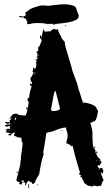

<svg xmlns="http://www.w3.org/2000/svg" viewBox="-20 -894 534 936"><path d="M243.2 -752.9H247.1L252.9 -749H254.9L260.7 -752.9Q269.5 -726.6 278.3 -715.8Q278.3 -706.5 295.9 -690.4V-682.6Q295.9 -673.3 329.1 -565.4Q329.1 -556.2 356.4 -485.4Q356.4 -478 383.8 -395.5V-393.6H395.5Q452.1 -382.8 452.1 -360.4Q455.6 -360.4 458 -354.5Q451.2 -301.8 436.5 -301.8Q425.3 -295.9 420.9 -295.9V-293.9Q430.7 -260.7 430.7 -247.1V-223.6Q430.7 -213.9 432.6 -194.3H430.7L434.6 -182.6Q432.6 -178.7 432.6 -176.8L436.5 -178.7Q436.5 -173.3 446.3 -159.2L444.3 -155.3Q457.5 -120.1 467.8 -120.1Q469.7 -116.2 469.7 -114.3V-108.4Q472.7 -108.4 475.6 -102.5Q465.8 -90.8 465.8 -86.9L456.1 -88.9V-86.9Q457.5 -73.2 467.8 -73.2Q471.2 -75.2 475.6 -75.2Q478.5 -75.2 481.4 -69.3Q479.5 -69.3 479.5 -67.4Q483.4 -66.9 483.4 -63.5V-57.6L481.4 -47.9Q475.6 -47.9 475.6 -53.7H471.7V-51.8Q471.7 -46.4 485.4 -14.6Q479.5 -14.6 473.6 10.7L469.7 12.7H467.8Q465.8 12.7 465.8 10.7Q458 14.6 454.1 14.6Q448.2 12.7 448.2 10.7L444.3 12.7H440.4Q435.5 8.8 434.6 8.8Q432.6 12.7 432.6 14.6H426.8Q421.4 14.6 415 10.7Q411.1 12.7 409.2 12.7Q409.2 9.8 391.6 -1Q377.9 -31.7 376 -32.2Q370.1 -32.2 370.1 -36.1H376Q376 -38.6 364.3 -45.9Q364.3 -48.8 370.1 -51.8Q342.8 -140.1 335 -180.7Q333 -180.7 333 -182.6L329.1 -180.7Q319.8 -190.9 301.8 -196.3V-198.2L305.7 -200.2L303.7 -204.1Q309.6 -213.4 309.6 -241.2Q301.8 -263.7 301.8 -272.5Q280.8 -272.5 235.4 -252.9Q206.1 -248 206.1 -245.1Q194.3 -168 190.4 -151.4Q192.4 -147.9 192.4 -143.6V-139.6Q182.6 -117.2 170.9 -43.9Q151.4 -15.1 151.4 -4.9L141.6 2.9H139.6Q136.7 2.9 133.8 -6.8Q129.9 -4.9 127.9 -4.9Q127.9 -7.8 120.1 -12.7Q114.7 -12.2 106.4 4.9Q108.4 8.8 108.4 10.7Q104.5 8.8 102.5 8.8V4.9L104.5 1Q102.5 1 98.6 -6.8Q94.7 -4.9 92.8 -4.9V-8.8H96.7V-14.6H92.8L83 -12.7V-8.8L86.9 -10.7L90.8 -4.9Q83.5 6.8 81.1 6.8Q76.2 1 73.2 1V-2.9H77.1V-4.9Q59.6 -10.3 59.6 -14.6L79.1 -92.8Q79.1 -105.5 83 -126H81.1Q85 -143.6 90.8 -196.3L85 -206.1V-208Q85 -210 86.9 -210Q83 -219.7 83 -223.6H75.2Q65.9 -223.6 47.9 -233.4V-235.4L53.7 -247.1H45.9Q37.6 -244.1 30.3 -231.4Q30.3 -235.4 20.5 -235.4V-239.3L32.2 -243.2V-245.1Q6.8 -247.6 6.8 -252.9Q14.6 -252.9 14.6 -258.8H6.8V-262.7Q14.6 -262.7 20.5 -268.6Q21 -264.6 24.4 -264.6H28.3V-280.3Q24.9 -280.3 16.6 -276.4Q13.7 -278.3 4.9 -278.3V-284.2L18.6 -288.1L22.5 -286.1Q30.3 -289.1 30.3 -292L26.4 -293.9Q22.5 -293.5 22.5 -290Q4.9 -292.5 4.9 -295.9Q5.4 -299.8 8.8 -299.8L28.3 -297.9L26.4 -307.6Q34.2 -310.5 34.2 -313.5V-319.3L26.4 -313.5V-315.4Q41 -338.9 47.9 -338.9Q61.5 -338.9 63.5 -340.8Q63.5 -331.1 106.4 -331.1Q107.4 -342.3 112.3 -348.6L110.4 -352.5L114.3 -354.5Q114.3 -360.4 108.4 -360.4V-364.3Q108.4 -366.2 110.4 -366.2L108.4 -370.1V-372.1H112.3V-364.3Q116.7 -364.3 120.1 -399.4Q114.3 -399.4 114.3 -403.3V-411.1Q114.3 -416 122.1 -417Q122.1 -436.5 133.8 -471.7Q131.8 -475.1 131.8 -479.5H129.9V-475.6H126L127.9 -487.3H131.8V-483.4Q135.7 -483.4 135.7 -487.3V-497.1L131.8 -495.1H129.9V-501L127.9 -514.6Q133.3 -514.6 143.6 -540Q140.6 -540 137.7 -545.9L141.6 -547.9Q141.6 -549.8 139.6 -549.8Q141.6 -565.4 145.5 -565.4Q147.5 -562 147.5 -557.6Q157.2 -560.1 157.2 -581.1L155.3 -590.8L159.2 -592.8L157.2 -596.7V-606.4H159.2L163.1 -604.5V-610.4H159.2Q159.2 -613.3 163.1 -627.9H161.1L163.1 -631.8V-635.7L159.2 -633.8V-643.6Q161.1 -643.6 165 -645.5Q165 -643.6 167 -643.6V-647.5L165 -655.3Q167 -659.2 167 -661.1Q165 -661.1 165 -663.1Q172.9 -663.1 182.6 -696.3Q184.6 -696.3 184.6 -698.2L174.8 -710V-717.8Q175.3 -721.7 178.7 -721.7H180.7Q180.7 -719.7 178.7 -719.7Q180.7 -716.3 180.7 -711.9H182.6L190.4 -749H194.3L198.2 -739.3L217.8 -741.2H227.5Q227.5 -747.6 243.2 -752.9ZM165 -626V-620.1H167V-626ZM163.1 -616.2V-612.3H165V-616.2ZM151.4 -604.5H153.3V-600.6H151.4ZM147.5 -538.1 151.4 -536.1V-542Q147.5 -541.5 147.5 -538.1ZM147.5 -532.2V-528.3H149.4V-532.2ZM247.1 -450.2Q239.3 -426.3 233.4 -385.7H231.4Q231.4 -383.8 233.4 -383.8L227.5 -358.4H233.4L231.4 -354.5V-352.5H233.4Q272.5 -352.5 272.5 -366.2L251 -450.2ZM36.1 -325.2V-321.3H38.1V-325.2ZM55.7 -321.3Q55.7 -317.9 49.8 -311.5Q51.8 -311.5 55.7 -309.6Q56.2 -313.5 59.6 -313.5Q57.6 -316.9 57.6 -321.3ZM49.8 -301.8V-297.9H51.8V-301.8ZM32.2 -292V-288.1H34.2V-292ZM18.6 -260.7V-258.8H22.5V-260.7ZM280.3 -260.7H284.2V-256.8H280.3ZM440.4 -180.7Q444.3 -180.2 444.3 -176.8V-172.9H440.4ZM448.2 -155.3H450.2Q454.1 -154.8 454.1 -151.4V-145.5H450.2ZM448.2 -114.3V-110.4H450.2V-114.3ZM461.9 -114.3V-112.3H465.8V-114.3ZM461.9 -71.3V-67.4H465.8V-71.3ZM67.4 -57.6V-55.7Q67.4 -52.7 61.5 -49.8V-55.7Q63.5 -55.7 67.4 -57.6ZM116.2 4.9H122.1V6.8Q122.1 7.8 118.2 12.7V14.6Q124 14.6 124 18.6L118.2 22.5L116.2 8.8ZM161.1 4.9H165V8.8H161.1ZM236.8 -772Q236.8 -775.9 244.6 -775.9V-777.8H219.2Q214.8 -777.8 211.4 -775.9Q204.1 -781.7 155.8 -781.7Q144 -781.7 117.7 -775.9Q112.8 -775.9 111.8 -783.7L113.8 -793.5L109.9 -791.5H107.9V-793.5L109.9 -797.4Q103.5 -805.2 96.2 -805.2V-809.1H88.4Q74.2 -809.1 72.8 -814.9Q74.7 -814.9 74.7 -816.9L92.3 -813Q103 -814.5 106 -822.8Q104 -825.2 104 -834.5Q108.4 -834.5 127.4 -850.1Q168.9 -867.7 188 -867.7L215.3 -865.7Q241.7 -869.6 287.6 -873.5L291.5 -871.6L295.4 -873.5Q352.1 -870.1 352.1 -850.1L363.8 -818.8Q363.8 -799.8 346.2 -795.4Q328.1 -784.2 256.3 -777.8Q256.3 -775.9 252.4 -775.9L248.5 -777.8Q246.6 -772 236.8 -772ZM297.4 -766.1 295.4 -770 299.3 -772 301.3 -768.1Z"/></svg>

Font: Mister Brush
Style: Regular
Weight: 400
Designer: GGBotNet
Foundry: GGBotNet
Version: 1.00